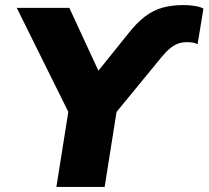

<svg xmlns="http://www.w3.org/2000/svg" viewBox="-20 -736 821 756"><path d="M202 0 260 -365 275 -243 46 -705H253L370 -452H363L486 -605Q519 -647 551.5 -671.5Q584 -696 620.5 -706Q657 -716 702 -716Q717 -716 732 -714.5Q747 -713 760 -710Q773 -707 781 -702L758 -562Q748 -567 738.5 -568.5Q729 -570 714 -570Q687 -570 664 -556Q641 -542 616 -511L396 -243L450 -365L392 0Z"/></svg>

Font: Nunito Sans 8pt Black
Style: Italic
Weight: 900
Italic angle: -9°
Version: Version 3.101;gftools[0.9.27]